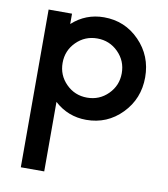

<svg xmlns="http://www.w3.org/2000/svg" viewBox="-88 -585 841 959"><g transform="rotate(10 332.0 -105.0)"><path d="M362.5 -510Q468.8 -510 542.5 -434.4Q616.2 -358.8 616.2 -250Q616.2 -141.2 542.5 -65.6Q468.8 10 362.5 10Q270 10 201.2 -52.5V300H82.5V-500H201.2V-447.5Q270 -510 362.5 -510ZM241.2 -143.8Q285 -100 347.5 -100Q410 -100 453.8 -143.8Q497.5 -187.5 497.5 -250Q497.5 -312.5 453.8 -356.2Q410 -400 347.5 -400Q285 -400 241.2 -356.2Q197.5 -312.5 197.5 -250Q197.5 -187.5 241.2 -143.8Z"/></g></svg>

Font: Now Alt Medium
Style: Regular
Weight: 500
Designer: Alfredo Marco Pradil
Foundry: Alfredo Marco Pradil
Version: Version 1.002;PS 001.002;hotconv 1.0.88;makeotf.lib2.5.64775